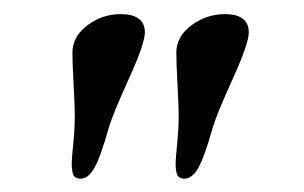

<svg xmlns="http://www.w3.org/2000/svg" viewBox="-20 -747 439 277"><path d="M96.7 -489.3Q88.4 -489.3 85.9 -494.4Q83.5 -499.5 83.5 -512.2Q83.5 -518.1 85.7 -539.8Q87.9 -561.5 87.9 -580.1Q87.9 -593.3 86.2 -624.5Q84.5 -655.8 84.5 -670.9Q84.5 -694.3 106 -710.4Q127.4 -726.6 153.8 -726.6Q189 -726.6 189 -700.2Q189 -684.1 165.8 -633.1Q142.6 -582 137.2 -563.5Q124.5 -518.6 115.7 -503.9Q106.9 -489.3 96.7 -489.3ZM246.6 -489.3Q238.3 -489.3 235.8 -494.4Q233.4 -499.5 233.4 -512.2Q233.4 -518.1 235.6 -539.8Q237.8 -561.5 237.8 -580.1Q237.8 -593.3 236.1 -624.5Q234.4 -655.8 234.4 -670.9Q234.4 -694.3 256.1 -710.4Q277.8 -726.6 304.2 -726.6Q338.9 -726.6 338.9 -700.2Q338.9 -684.1 315.7 -633.1Q292.5 -582 287.1 -563.5Q274.4 -518.6 265.6 -503.9Q256.8 -489.3 246.6 -489.3Z"/></svg>

Font: Cooper*
Style: Regular
Weight: 400
Designer: Owen Earl
Foundry: indestructible type*
Version: Version 0.001